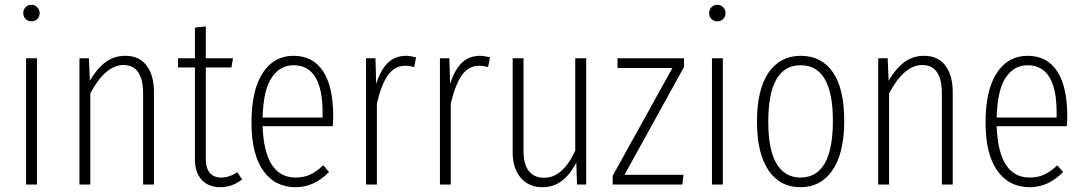

<svg xmlns="http://www.w3.org/2000/svg" viewBox="-20 -763 4481 794"><path d="M144 -709Q144 -694.3 134.3 -684.6Q124.5 -674.8 109.9 -674.8Q95.2 -674.8 85.7 -684.6Q76.2 -694.3 76.2 -709Q76.2 -723.1 85.7 -733.2Q95.2 -743.2 109.9 -743.2Q124.5 -743.2 134.3 -732.9Q144 -722.7 144 -709ZM132.8 -522V0H87.9V-522Z M498.5 -532.2Q555.7 -532.2 586.2 -491.9Q616.7 -451.7 616.7 -381.8V0H571.8V-376Q571.8 -494.1 490.7 -494.1Q416 -494.1 353.5 -377V0H308.6V-522H347.7L351.6 -429.2Q380.9 -479 416 -505.6Q451.2 -532.2 498.5 -532.2Z M961.4 -50.8 981.4 -21Q939.9 11.2 891.1 11.2Q841.8 11.2 814 -19.5Q786.1 -50.3 786.1 -103V-483.9H716.3V-522H786.1V-648.9L831.1 -653.8V-522H943.4L937 -483.9H831.1V-104Q831.1 -68.8 847.2 -48.8Q863.3 -28.8 895 -28.8Q928.2 -28.8 961.4 -50.8Z M1357.9 -282.2Q1357.9 -260.7 1356 -241.2H1065.9Q1073.7 -28.8 1202.6 -28.8Q1236.8 -28.8 1262.7 -41Q1288.6 -53.2 1316.9 -79.1L1340.8 -51.8Q1279.3 11.2 1202.6 11.2Q1117.2 11.2 1068.6 -57.1Q1020 -125.5 1020 -256.8Q1020 -390.1 1066.4 -461.2Q1112.8 -532.2 1193.8 -532.2Q1274.4 -532.2 1316.2 -468.3Q1357.9 -404.3 1357.9 -282.2ZM1314 -276.9V-296.9Q1314 -493.2 1193.8 -493.2Q1137.7 -493.2 1103.3 -441.7Q1068.8 -390.1 1065.9 -276.9Z M1659.7 -532.2Q1676.3 -532.2 1700.7 -525.9L1692.9 -485.8Q1670.4 -491.2 1656.7 -491.2Q1612.3 -491.2 1584.7 -452.6Q1557.1 -414.1 1538.6 -335V0H1493.7V-522H1532.7L1535.6 -416Q1554.7 -475.1 1584.5 -503.7Q1614.3 -532.2 1659.7 -532.2Z M1965.3 -532.2Q1981.9 -532.2 2006.3 -525.9L1998.5 -485.8Q1976.1 -491.2 1962.4 -491.2Q1918 -491.2 1890.4 -452.6Q1862.8 -414.1 1844.2 -335V0H1799.3V-522H1838.4L1841.3 -416Q1860.4 -475.1 1890.1 -503.7Q1919.9 -532.2 1965.3 -532.2Z M2404.3 -522V0H2366.2L2363.3 -90.8Q2311 11.2 2224.1 11.2Q2167 11.2 2133.5 -27.8Q2100.1 -66.9 2100.1 -132.8V-522H2145V-137.2Q2145 -83 2167.2 -55.4Q2189.5 -27.8 2230 -27.8Q2307.6 -27.8 2358.9 -140.1V-522Z M2808.6 -522V-485.8L2562.5 -40H2806.6L2801.8 0H2513.7V-36.1L2760.7 -481.9H2533.7V-522Z M2980.5 -709Q2980.5 -694.3 2970.7 -684.6Q2960.9 -674.8 2946.3 -674.8Q2931.6 -674.8 2922.1 -684.6Q2912.6 -694.3 2912.6 -709Q2912.6 -723.1 2922.1 -733.2Q2931.6 -743.2 2946.3 -743.2Q2960.9 -743.2 2970.7 -732.9Q2980.5 -722.7 2980.5 -709ZM2969.2 -522V0H2924.3V-522Z M3291 -532.2Q3377 -532.2 3424.1 -464.6Q3471.2 -397 3471.2 -263.2Q3471.2 -130.4 3423.1 -59.6Q3375 11.2 3290 11.2Q3205.1 11.2 3157.7 -59.1Q3110.4 -129.4 3110.4 -259.8Q3110.4 -392.6 3158.2 -462.4Q3206.1 -532.2 3291 -532.2ZM3291 -493.2Q3157.2 -493.2 3157.2 -259.8Q3157.2 -142.6 3191.7 -85.7Q3226.1 -28.8 3290 -28.8Q3424.3 -28.8 3424.3 -263.2Q3424.3 -493.2 3291 -493.2Z M3801.8 -532.2Q3858.9 -532.2 3889.4 -491.9Q3919.9 -451.7 3919.9 -381.8V0H3875V-376Q3875 -494.1 3793.9 -494.1Q3719.2 -494.1 3656.7 -377V0H3611.8V-522H3650.9L3654.8 -429.2Q3684.1 -479 3719.2 -505.6Q3754.4 -532.2 3801.8 -532.2Z M4393.6 -282.2Q4393.6 -260.7 4391.6 -241.2H4101.6Q4109.4 -28.8 4238.3 -28.8Q4272.5 -28.8 4298.3 -41Q4324.2 -53.2 4352.5 -79.1L4376.5 -51.8Q4314.9 11.2 4238.3 11.2Q4152.8 11.2 4104.2 -57.1Q4055.7 -125.5 4055.7 -256.8Q4055.7 -390.1 4102.1 -461.2Q4148.4 -532.2 4229.5 -532.2Q4310.1 -532.2 4351.8 -468.3Q4393.6 -404.3 4393.6 -282.2ZM4349.6 -276.9V-296.9Q4349.6 -493.2 4229.5 -493.2Q4173.3 -493.2 4138.9 -441.7Q4104.5 -390.1 4101.6 -276.9Z"/></svg>

Font: Fira Sans Compressed ExtraLight
Style: Regular
Weight: 250
Width: 1
Designer: Carrois Corporate & Edenspiekermann AG
Foundry: Carrois Corporate GbR & Edenspiekermann AG
Version: Version 4.203;PS 004.203;hotconv 1.0.88;makeotf.lib2.5.64775